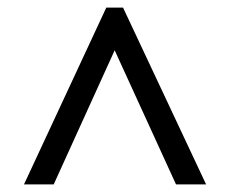

<svg xmlns="http://www.w3.org/2000/svg" viewBox="-20 -734 605 504"><path d="M43 -250 259 -714H303L521 -250H442L281 -602L121 -250Z"/></svg>

Font: Noto Serif Hentaigana EL
Style: Regular
Weight: 400
Designer: Kazuhiro Yamada
Foundry: nipponia
Version: Version 1.000